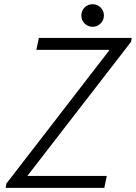

<svg xmlns="http://www.w3.org/2000/svg" viewBox="-20 -902 653 922"><path d="M7.3 0 10.7 -20.5 504.9 -660.6V-662.6H154.8L166.5 -719.7H612.8L608.9 -700.7L112.8 -59.1V-57.1H492.7L481 0ZM424.8 -773.4Q401.9 -773.4 386.2 -789.3Q370.6 -805.2 370.6 -827.6Q370.6 -850.1 386.2 -866Q401.9 -881.8 424.8 -881.8Q447.3 -881.8 463.1 -866Q479 -850.1 479 -827.6Q479 -805.2 463.1 -789.3Q447.3 -773.4 424.8 -773.4Z"/></svg>

Font: Reddit Sans Light
Style: Italic
Weight: 300
Italic angle: -11.25°
Designer: Stephen Hutchings
Version: Version 1.013